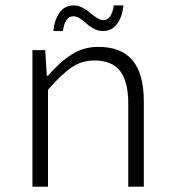

<svg xmlns="http://www.w3.org/2000/svg" viewBox="-20 -697 640 717"><path d="M179.2 -581.1Q183.1 -622.6 202.1 -649.7Q221.2 -676.8 255.9 -676.8Q272 -676.8 288.3 -668.2Q304.7 -659.7 316.2 -649.4Q327.6 -639.2 341.3 -630.6Q355 -622.1 366.2 -622.1Q397 -622.1 404.8 -676.8H440.9Q437 -635.7 417.7 -608.4Q398.4 -581.1 363.8 -581.1Q347.2 -581.1 330.8 -589.6Q314.5 -598.1 303.5 -608.6Q292.5 -619.1 279.1 -627.7Q265.6 -636.2 253.9 -636.2Q222.7 -636.2 214.8 -581.1ZM101.1 0V-509.8H148.9L154.8 -414.1H159.2Q204.1 -466.3 248.5 -494.1Q293 -522 346.2 -522Q433.6 -522 475.3 -471.4Q517.1 -420.9 517.1 -317.9V0H459V-310.1Q459 -392.1 428.7 -431.6Q398.4 -471.2 332 -471.2Q286.1 -471.2 248.5 -446Q210.9 -420.9 159.2 -361.8V0Z"/></svg>

Font: Office Code Pro Light
Style: Regular
Weight: 300
Designer: Nathan Rutzky & Paul D. Hunt
Foundry: Adobe Systems Incorporated
Version: Version 1.004;PS 001.004;hotconv 1.0.70;makeotf.lib2.5.58329